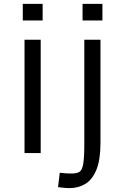

<svg xmlns="http://www.w3.org/2000/svg" viewBox="-20 -786 642 986"><path d="M97 -681V-766H199V-681ZM106 0V-582H189V0ZM404 -681V-766H506V-681ZM338 180Q319 180 298.5 177.5Q278 175 278 175L287 101Q287 101 305 103Q323 105 348 105Q374 105 388 96.5Q402 88 407.5 55Q413 22 413 -50V-582H496V-53Q496 35 475 86Q454 137 418 158.5Q382 180 338 180Z"/></svg>

Font: Ruda
Style: Regular
Weight: 400
Designer: Mariela Monsalve and Angelina Sanchez
Foundry: Mariela Monsalve and Angelina Sanchez
Version: Version 2.000